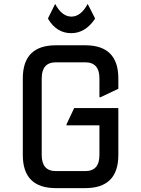

<svg xmlns="http://www.w3.org/2000/svg" viewBox="-20 -971 728 991"><path d="M268.6 0Q97.7 0 97.7 -170.9V-566.4Q97.7 -737.3 268.6 -737.3H419.9Q590.8 -737.3 590.8 -566.4V-512.7L498 -468.8H493.2V-566.4Q493.2 -649.4 419.9 -649.4H268.6Q195.3 -649.4 195.3 -566.4V-170.9Q195.3 -87.9 268.6 -87.9H419.9Q493.2 -87.9 493.2 -170.9V-324.2H323.2V-329.1L362.8 -413.1H590.8V-170.9Q590.8 0 419.9 0ZM228.5 -873V-877.9L264.6 -950.7Q299.8 -885.3 348.6 -885.3Q397.5 -885.3 432.6 -950.7L469.7 -877.9V-873Q419.9 -799.8 347.7 -799.8Q272.5 -799.8 228.5 -873Z"/></svg>

Font: Nova Square
Style: Book
Weight: 400
Version: Version 2.000